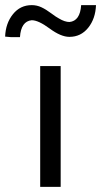

<svg xmlns="http://www.w3.org/2000/svg" viewBox="-82 -730 395 750"><path d="M-62 -587Q-60 -639 -31.5 -674.5Q-3 -710 42 -710Q62 -710 80 -701.5Q98 -693 118 -678Q138 -663 148 -658Q171 -644 190 -644H189Q231 -648 235 -710H293Q291 -657 262.5 -621.5Q234 -586 189 -586Q156 -586 112 -618.5Q68 -651 42 -651Q0 -647 -4 -585H-40ZM75 0V-472H155V0Z"/></svg>

Font: Coval
Style: Light
Weight: 300
Foundry: Context Ltd
Version: Version 001.000